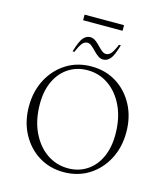

<svg xmlns="http://www.w3.org/2000/svg" viewBox="-138 -1077 1043 1194"><g transform="rotate(15 383.5 -480.0)"><path d="M383 10Q293 10 222.5 -34Q152 -78 111 -155Q70 -232 70 -330Q70 -428 111 -505Q152 -582 222.5 -626Q293 -670 383 -670Q474 -670 544.5 -626Q615 -582 656 -505Q697 -428 697 -330Q697 -232 656 -155Q615 -78 544.5 -34Q474 10 383 10ZM404 -20Q472 -20 524.5 -54.5Q577 -89 606 -151.5Q635 -214 635 -299Q635 -402 599 -479Q563 -556 502 -598.5Q441 -641 366 -641Q298 -641 245 -607Q192 -573 162 -510.5Q132 -448 132 -363Q132 -260 168.5 -182.5Q205 -105 266.5 -62.5Q328 -20 404 -20ZM244 -730Q264 -799 283.5 -821.5Q303 -844 328 -844Q346 -844 362 -832.5Q378 -821 392 -806Q406 -791 420 -779.5Q434 -768 448 -768Q467 -768 481.5 -786Q496 -804 512 -844H524Q504 -774 484.5 -752Q465 -730 440 -730Q422 -730 406 -741.5Q390 -753 376 -768Q362 -783 348 -794.5Q334 -806 320 -806Q301 -806 286.5 -788Q272 -770 256 -730ZM257 -934V-970H511V-934Z"/></g></svg>

Font: Spectral SC ExtraLight
Style: Regular
Weight: 275
Designer: Jean-Baptiste Levee
Foundry: Production Type
Version: Version 2.001